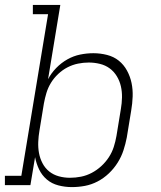

<svg xmlns="http://www.w3.org/2000/svg" viewBox="-35 -755 655 783"><path d="M258 8Q230 8 203 1Q176 -6 156 -23Q136 -40 124.5 -64Q113 -88 108 -114L89 0H-15V-38H52L161 -697H99V-735H211L161 -432Q174 -457 194.5 -478Q215 -499 240 -513Q265 -527 292 -532.5Q319 -538 346 -538Q346 -538 346 -538Q346 -538 346 -538Q374 -538 401.5 -531Q429 -524 449.5 -507.5Q470 -491 483 -467Q496 -443 501.5 -416.5Q507 -390 506 -361.5Q505 -333 500 -304L482 -194Q477 -168 468.5 -142Q460 -116 445 -92Q430 -68 409 -48Q388 -28 363 -15Q338 -2 311.5 3Q285 8 258 8ZM250 -30Q273 -30 295.5 -34.5Q318 -39 339 -50Q360 -61 378 -77.5Q396 -94 409 -114Q422 -134 429 -156Q436 -178 440 -201L458 -311Q462 -334 462.5 -357.5Q463 -381 458 -403Q453 -425 441.5 -444Q430 -463 412.5 -476Q395 -489 372.5 -494.5Q350 -500 327 -500Q305 -500 283 -495.5Q261 -491 240.5 -480.5Q220 -470 202.5 -453.5Q185 -437 173 -417.5Q161 -398 154.5 -376.5Q148 -355 144 -333L126 -223Q122 -200 121 -176.5Q120 -153 124 -131Q128 -109 138.5 -89Q149 -69 166 -55.5Q183 -42 205 -36Q227 -30 250 -30Z"/></svg>

Font: Iosevka Curly Slab XLtEx
Style: Italic
Weight: 200
Width: 7
Italic angle: -9°
Monospace: yes
Designer: Belleve Invis
Foundry: Belleve Invis
Version: Version 11.1.0; ttfautohint (v1.8.3)